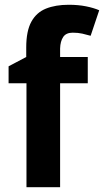

<svg xmlns="http://www.w3.org/2000/svg" viewBox="-20 -851 436 805"><path d="M348 -502H232V-66H91V-502H16V-573L90 -612V-652Q90 -721 111.5 -760Q133 -799 173 -815Q213 -831 268 -831Q308 -831 340.5 -824.5Q373 -818 396 -808L360 -701Q343 -706 325 -710Q307 -714 285 -714Q257 -714 245 -696Q233 -678 232 -648V-612H348Z"/></svg>

Font: Noto Sans Malayalam UI SemiCondensed
Style: Bold
Weight: 700
Width: 4
Designer: Jelle Bosma - Monotype Design Team
Foundry: Monotype Imaging Inc.
Version: Version 2.104; ttfautohint (v1.8.4.7-5d5b)